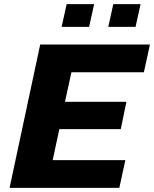

<svg xmlns="http://www.w3.org/2000/svg" viewBox="-20 -902 740 922"><path d="M26 0 173 -688H700L671 -555H323L292 -413H587L560 -282H265L233 -133H582L553 0ZM500 -773 524 -882H655L631 -773ZM276 -773 300 -882H432L408 -773Z"/></svg>

Font: Saira SemiExpanded
Style: Bold Italic
Weight: 700
Width: 6
Italic angle: -12°
Designer: Hector Gatti with collaboration of the Omnibus-Type team
Foundry: Omnibus-Type
Version: Version 1.101